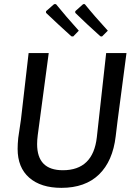

<svg xmlns="http://www.w3.org/2000/svg" viewBox="-20 -898 646 926"><path d="M472 -722 464 -723Q396 -784 343 -836V-844L381 -878H389Q434 -822 500 -750ZM333 -722 324 -723Q263 -778 202 -836V-844L241 -878H250Q297 -820 360 -750ZM590 -642 547 -315 538 -241Q524 -121 457.5 -56.5Q391 8 276 8Q177 8 121 -41Q65 -90 65 -180Q65 -204 68 -233L81 -321L118 -642H215L162 -246Q159 -222 159 -203Q159 -77 283 -77Q429 -77 447 -236L492 -642Z"/></svg>

Font: Alegreya Sans Medium
Style: Italic
Weight: 500
Italic angle: -7°
Designer: Juan Pablo del Peral
Foundry: Huerta Tipografica
Version: Version 2.007